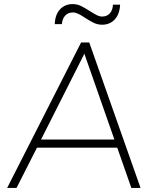

<svg xmlns="http://www.w3.org/2000/svg" viewBox="-20 -920 761 940"><path d="M554 -197H161L61 0H15L377 -712H417L668 0H623ZM540 -237 393 -657 181 -237ZM336 -900Q357 -900 376 -891Q395 -882 421 -865Q443 -851 455.5 -845Q468 -839 480 -839Q504 -839 518 -855Q532 -871 533 -897H568Q566 -851 542 -825Q518 -799 480 -799Q459 -799 440.5 -807.5Q422 -816 396 -833Q377 -846 363 -852.5Q349 -859 337 -859Q313 -859 299 -843.5Q285 -828 283 -802H248Q250 -849 274 -874.5Q298 -900 336 -900Z"/></svg>

Font: Muli ExtraLight
Style: Italic
Weight: 275
Italic angle: -4.541°
Designer: Vernon Adams
Foundry: Vernon Adams
Version: Version 2.001